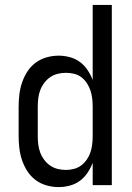

<svg xmlns="http://www.w3.org/2000/svg" viewBox="-20 -755 540 783"><path d="M219 8Q194 8 169.5 1Q145 -6 125 -21Q105 -36 91.5 -57Q78 -78 70 -101.5Q62 -125 59 -150Q56 -175 56 -200V-320Q56 -345 59 -370Q62 -395 70 -418.5Q78 -442 91.5 -463Q105 -484 125 -499Q145 -514 169.5 -521Q194 -528 219 -528Q242 -528 264.5 -522Q287 -516 305.5 -502.5Q324 -489 337 -469.5Q350 -450 358 -429V-735H436V0H358V-91Q350 -70 337 -50.5Q324 -31 305.5 -17.5Q287 -4 264.5 2Q242 8 219 8ZM249 -62Q266 -62 282.5 -66.5Q299 -71 312 -81Q325 -91 334.5 -105Q344 -119 349 -134.5Q354 -150 356 -166.5Q358 -183 358 -200V-320Q358 -337 356 -353.5Q354 -370 349 -385.5Q344 -401 334.5 -415.5Q325 -430 312 -440Q299 -450 282.5 -454Q266 -458 249 -458Q232 -458 215.5 -454Q199 -450 185 -440.5Q171 -431 160.5 -417Q150 -403 144 -387Q138 -371 136 -354Q134 -337 134 -320V-200Q134 -183 136 -166Q138 -149 144 -133Q150 -117 160.5 -103Q171 -89 185 -79.5Q199 -70 215.5 -66Q232 -62 249 -62Q249 -62 249 -62Q249 -62 249 -62Z"/></svg>

Font: Iosevka SS04
Style: Regular
Weight: 400
Monospace: yes
Designer: Belleve Invis
Foundry: Belleve Invis
Version: Version 19.0.0; ttfautohint (v1.8.4)